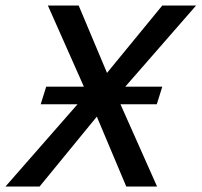

<svg xmlns="http://www.w3.org/2000/svg" viewBox="-36 -678 733 698"><path d="M-16 0 280 -338 138 -658H250L353 -413L554 -658H677L389 -328L535 0H423L316 -254L108 0ZM112 -299 132 -363H335L323 -299ZM323 -299 335 -363H554L534 -299Z"/></svg>

Font: Ysabeau Office SemiBold
Style: Italic
Weight: 600
Italic angle: -12°
Designer: Christian Thalmann (Catharsis Fonts)
Version: Version 2.001;gftools[0.9.30]; featfreeze: tnum,lnum,ss02